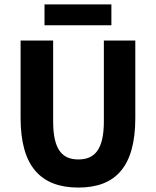

<svg xmlns="http://www.w3.org/2000/svg" viewBox="-20 -835 705 867"><path d="M181 -815V-721H483V-815ZM73 -302C73 -83 165 12 334 12C502 12 591 -83 591 -302V-652H449V-287C449 -159 407 -115 334 -115C261 -115 220 -159 220 -287V-652H73Z"/></svg>

Font: Cambridge Sans Bold
Style: Regular
Weight: 700
Version: Version 2.020;PS 002.020;hotconv 1.0.88;makeotf.lib2.5.64775